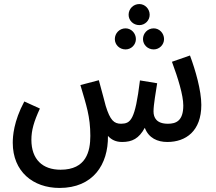

<svg xmlns="http://www.w3.org/2000/svg" viewBox="-20 -696 1068 948"><path d="M668 -572C696 -572 719 -595 719 -623C719 -652 696 -676 668 -676C638 -676 615 -652 615 -623C615 -595 638 -572 668 -572ZM600 -452C628 -452 651 -475 651 -503C651 -532 628 -556 600 -556C570 -556 547 -532 547 -503C547 -475 570 -452 600 -452ZM739 -452C767 -452 790 -475 790 -503C790 -532 767 -556 739 -556C709 -556 686 -532 686 -503C686 -475 709 -452 739 -452ZM274 232C439 232 515 117 513 -25C530 -6 552 5 583 5C633 5 666 -12 695 -65C714 -14 758 5 806 5C898 5 974 -49 974 -178C974 -249 945 -350 918 -422L829 -391C859 -310 885 -226 885 -175C885 -99 849 -85 809 -85C753 -85 738 -115 738 -146C738 -179 750 -245 756 -285L671 -299C647 -102 625 -86 578 -85C543 -85 524 -102 502 -173C496 -195 489 -224 468 -300L377 -276C406 -177 426 -121 426 -25C426 51 406 142 279 142C190 142 135 91 135 -6C135 -52 147 -95 177 -160L100 -195C47 -96 43 -22 43 9C43 151 143 232 274 232Z"/></svg>

Font: Noto Sans Arabic UI XCn Md
Style: Regular
Weight: 500
Width: 2
Designer: Monotype Design Team, Nadine Chahine and Nizar Qandah
Foundry: Monotype Imaging Inc.
Version: Version 2.010